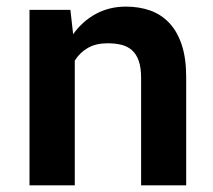

<svg xmlns="http://www.w3.org/2000/svg" viewBox="-20 -558 640 578"><path d="M191.9 -528.3 200.2 -455.1Q228.5 -494.6 269 -516.4Q309.6 -538.1 358.9 -538.1Q398.9 -538.1 432.1 -526.4Q465.3 -514.6 489.5 -489Q513.7 -463.4 527.1 -423.1Q540.5 -382.8 540.5 -325.2V0H404.8V-323.2Q404.8 -354.5 397.7 -374.8Q390.6 -395 377.4 -406.7Q364.3 -418.5 345.7 -423.1Q327.1 -427.7 303.7 -427.7Q269 -427.7 244.6 -413.8Q220.2 -399.9 205.1 -375.5V0H68.8V-528.3Z"/></svg>

Font: Roboto Mono
Style: Bold
Weight: 700
Designer: Google
Version: Version 2.000985; 2015; ttfautohint (v1.3)